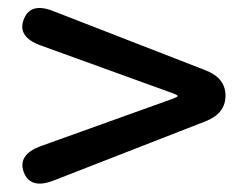

<svg xmlns="http://www.w3.org/2000/svg" viewBox="-20 -608 610 470"><path d="M111 -166Q54 -144 38 -187Q23 -229 79 -250L405 -367Q415 -371 415 -373Q415 -375 405 -379L79 -497Q22 -518 38 -560Q54 -603 110 -581L483 -436Q532 -417 532 -374Q532 -330 483 -311Z"/></svg>

Font: Resource Han Rounded JP Medium
Style: Regular
Weight: 500
Designer: Cyano Hao (round all glyphs); Ryoko NISHIZUKA 西塚涼子 (kana, bopomofo & ideographs); Paul D. Hunt (Latin, Greek & Cyrillic)
Foundry: Cyano Hao
Version: 0.990